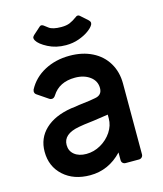

<svg xmlns="http://www.w3.org/2000/svg" viewBox="-116 -854 807 952"><g transform="rotate(-15 287.5 -377.5)"><path d="M40 -158Q40 -227 88 -272.5Q136 -318 223 -332Q245 -334 265 -338Q335 -346 350 -350Q387 -356 387 -392Q387 -429 356.5 -451.5Q326 -474 280 -474Q199 -474 162 -415Q154 -402 143 -402Q135 -402 130 -406L74 -444Q65 -450 65 -461Q65 -464 67 -470Q96 -525 153 -555.5Q210 -586 282 -586Q348 -586 398 -561Q448 -536 475.5 -490Q503 -444 503 -384V-21Q503 -12 497 -6Q491 0 482 0H414Q405 0 399 -5.5Q393 -11 393 -21V-60Q324 13 229 13Q145 13 92.5 -34.5Q40 -82 40 -158ZM390 -235V-255L315 -244Q254 -237 236 -233Q154 -218 154 -162Q154 -131 177 -112.5Q200 -94 238 -94Q277 -94 312 -114Q347 -134 368.5 -166.5Q390 -199 390 -235ZM136 -704Q132 -711 132 -717Q132 -723 139 -730L177 -764Q181 -768 186 -768Q191 -768 197 -764Q199 -763 217.5 -748.5Q236 -734 281 -734Q307 -734 324 -741Q341 -748 363 -764Q367 -768 373 -768Q379 -768 383 -764L421 -730Q428 -723 428 -716Q428 -709 424 -704Q417 -692 397 -677.5Q377 -663 346.5 -652Q316 -641 280 -641Q229 -641 188.5 -662Q148 -683 136 -704Z"/></g></svg>

Font: Miriam Libre
Style: Bold
Weight: 700
Designer: Michal Sahar
Foundry: Hagilda
Version: Version 1.001